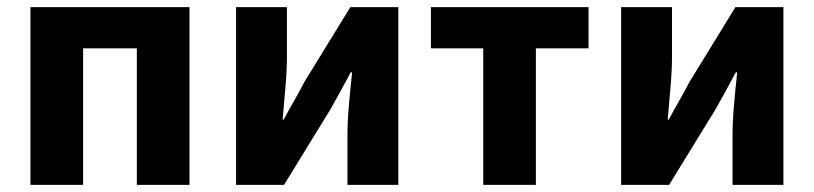

<svg xmlns="http://www.w3.org/2000/svg" viewBox="-20 -516 2272 536"><path d="M65 0V-496H509V0H362V-381H212V0Z M639 0V-496H781V-358Q781 -321 777 -274.5Q773 -228 769 -182H772Q784 -205 801 -234.5Q818 -264 829 -286L958 -496H1092V0H950V-138Q950 -176 954 -222Q958 -268 963 -314H959Q947 -291 930.5 -261Q914 -231 902 -210L773 0Z M1329 0V-381H1183V-496H1623V-381H1476V0Z M1714 0V-496H1856V-358Q1856 -321 1852 -274.5Q1848 -228 1844 -182H1847Q1859 -205 1876 -234.5Q1893 -264 1904 -286L2033 -496H2167V0H2025V-138Q2025 -176 2029 -222Q2033 -268 2038 -314H2034Q2022 -291 2005.5 -261Q1989 -231 1977 -210L1848 0Z"/></svg>

Font: Giro Regular
Style: Bold
Weight: 700
Designer: Paul D. Hunt
Foundry: Adobe Systems Incorporated
Version: Version 1.000;PS 1.0;hotconv 1.0.88;makeotf.lib2.5.647800